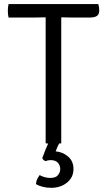

<svg xmlns="http://www.w3.org/2000/svg" viewBox="-20 -703 522 942"><path d="M22 -617Q20 -625 19.2 -633.5Q18.5 -642 18.5 -650Q18.5 -658 19.2 -666Q20 -674 22 -683H462Q464.5 -676 465.8 -667.5Q467 -659 467 -651.5Q467 -633 455.8 -625Q444.5 -617 421 -617H335Q326 -617 308.2 -617.5Q290.5 -618 280.5 -618H204Q194 -618 176.5 -617.5Q159 -617 149.5 -617ZM204 -544Q204 -564.5 204 -580.8Q204 -597 204 -618V-650H280.5V-618Q280.5 -597 280.5 -580.8Q280.5 -564.5 280.5 -544V0Q272.5 1.5 262 2.2Q251.5 3 242.5 3Q233 3 222.5 2.2Q212 1.5 204 0ZM187.5 72.5Q193.5 55 203 31.8Q212.5 8.5 220.5 -6.5H274Q269.5 1 262.8 15.8Q256 30.5 253 39.5Q288.5 43 314.5 65.5Q340.5 88 340.5 126.5Q340.5 167 309 192.8Q277.5 218.5 231 218.5Q208.5 218.5 188.5 213.2Q168.5 208 156.5 200.5Q157 187.5 162.2 176.5Q167.5 165.5 174.5 156Q184.5 162 198.8 166Q213 170 226.5 170Q253 170 264.2 156.5Q275.5 143 275.5 126Q275.5 108.5 264 95.5Q252.5 82.5 227.5 82.5Q221.5 82.5 214.8 84Q208 85.5 203 87.5Q191 82.5 187.5 72.5Z"/></svg>

Font: Signika Light
Style: Regular
Weight: 300
Designer: Anna Giedry
Foundry: Anna Giedry
Version: Version 2.000